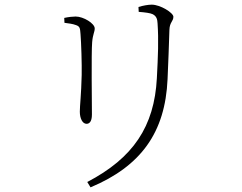

<svg xmlns="http://www.w3.org/2000/svg" viewBox="-20 -754 1040 825"><path d="M369 51C586 -40 690 -185 700 -414C703 -476 706 -566 708 -626C709 -659 725 -662 725 -682C725 -699 669 -734 632 -734C617 -734 594 -730 575 -724L576 -703C603 -701 626 -698 636 -693C654 -684 656 -669 657 -654C662 -581 659 -515 654 -418C643 -210 552 -75 355 28ZM257 -656C277 -653 291 -652 307 -646C324 -640 324 -632 326 -607C329 -572 332 -477 331 -432C329 -345 323 -301 323 -274C323 -246 334 -222 352 -222C363 -222 375 -230 375 -262C375 -292 372 -530 376 -573C379 -608 387 -616 387 -632C387 -653 339 -683 305 -683C293 -683 274 -681 256 -677Z"/></svg>

Font: Noto Serif CJK HK ExtraLight
Style: Regular
Weight: 200
Designer: Ryoko NISHIZUKA 西塚涼子 (kana & ideographs); Frank Grießhammer (Latin, Greek & Cyrillic); Wenlong ZHANG 张文龙 (bopomofo); San
Foundry: Adobe
Version: Version 2.001;hotconv 1.1.0;makeotfexe 2.6.0